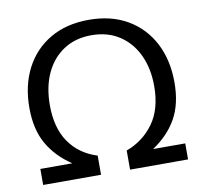

<svg xmlns="http://www.w3.org/2000/svg" viewBox="-79 -801 944 887"><g transform="rotate(-10 392.5 -357.5)"><path d="M53.2 0V-75.2H203.1Q129.4 -124.5 90.8 -192.9Q52.2 -261.2 52.2 -361.3Q52.2 -466.3 93.5 -545.9Q134.8 -625.5 211.2 -670.2Q287.6 -714.8 392.6 -714.8Q497.6 -714.8 574 -670.2Q650.4 -625.5 691.7 -545.9Q732.9 -466.3 732.9 -361.3Q732.9 -261.2 694.6 -192.9Q656.2 -124.5 582 -75.2H732.9V0H460.9V-89.8Q540 -118.7 588.9 -186Q637.7 -253.4 637.7 -360.8Q637.7 -443.8 607.9 -507.3Q578.1 -570.8 522.9 -606.7Q467.8 -642.6 392.1 -642.6Q316.9 -642.6 262 -606.7Q207 -570.8 177.2 -506.6Q147.5 -442.4 147.5 -356.9Q147.5 -251 193.8 -183.6Q240.2 -116.2 324.7 -89.8V0Z"/></g></svg>

Font: Schibsted Grotesk
Style: Regular
Weight: 400
Designer: Bakken & Baeck AS, Henrik Kongsvoll
Foundry: Schibsted ASA
Version: Version 1.100; ttfautohint (v1.8.4.7-5d5b);gftools[0.9.25]